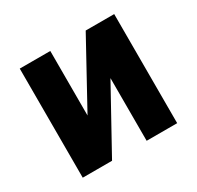

<svg xmlns="http://www.w3.org/2000/svg" viewBox="-121 -676 839 817"><g transform="rotate(-30 298.0 -268.0)"><path d="M66 0V-536H216V-219L390 -536H530V0H380V-308L210 0Z"/></g></svg>

Font: Geist
Style: Bold
Weight: 400
Designer: Basement.studio, Andrés Briganti, Mateo Zaragoza
Foundry: Basement.studio, Vercel, Andrés Briganti, Guido Ferreyra, Mateo Zaragoza
Version: Version 1.401